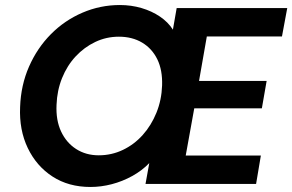

<svg xmlns="http://www.w3.org/2000/svg" viewBox="-20 -732 1163 764"><path d="M340 12Q253 12 189 -29.5Q125 -71 90.5 -143Q56 -215 60 -306Q63 -393 95.5 -467Q128 -541 182.5 -596Q237 -651 308 -681.5Q379 -712 457 -712Q502 -712 543 -700Q584 -688 616.5 -666Q649 -644 668 -614L683 -700H1123L1102 -587H803L772 -410H1041L1022 -301H753L719 -113H1018L999 0H559L574 -83Q545 -53 506 -31.5Q467 -10 424.5 1Q382 12 340 12ZM373 -114Q424 -114 469 -135.5Q514 -157 548 -195Q582 -233 602.5 -283.5Q623 -334 625 -392Q627 -453 606 -496Q585 -539 545.5 -562.5Q506 -586 453 -586Q403 -586 359 -565Q315 -544 281 -507.5Q247 -471 227 -421.5Q207 -372 205 -315Q202 -254 223 -209Q244 -164 283 -139Q322 -114 373 -114Z"/></svg>

Font: DM Sans 16pt ExtraBold
Style: Italic
Weight: 800
Italic angle: -10°
Version: Version 4.004;gftools[0.9.30]